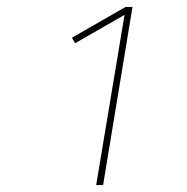

<svg xmlns="http://www.w3.org/2000/svg" viewBox="-20 -858 540 555"><path d="M258 -323 340 -815 197 -733 188 -749 343 -838H363L278 -323Z"/></svg>

Font: Iosevka Term Curly Th Obl
Style: Regular
Weight: 100
Italic angle: -9°
Designer: Belleve Invis
Foundry: Belleve Invis
Version: Version 32.3.0